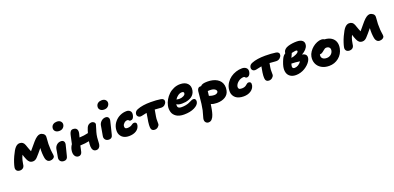

<svg xmlns="http://www.w3.org/2000/svg" viewBox="16 -2143 7710 3754"><g transform="rotate(-20 3870.5 -265.5)"><path d="M124 -81.1Q74.7 -81.1 52.2 -109.1Q29.8 -137.2 39.1 -181.2Q44.4 -212.4 63.2 -270.5Q82 -328.6 108.9 -386.2Q161.1 -501 202.4 -543.9Q243.7 -586.9 290 -586.9Q329.1 -586.9 354.5 -568.1Q379.9 -549.3 394 -509.8Q396 -503.9 407 -472.4Q418 -440.9 428.5 -412.8Q439 -384.8 449.2 -361.8Q508.3 -434.6 580.1 -517.1Q666.5 -616.2 727.1 -616.2Q762.7 -616.2 796.9 -590.8Q816.4 -573.7 823 -554.9Q829.6 -536.1 826.2 -504.9Q812 -377 820.8 -258.8Q822.8 -230.5 827.4 -200Q832 -169.4 834.2 -150.9Q836.4 -132.3 835 -120.1Q830.1 -93.3 803.7 -77.1Q777.3 -61 740.2 -61Q706.5 -61 683.3 -83Q660.2 -105 651.9 -144Q633.3 -244.1 641.1 -358.9Q560.5 -259.8 514.2 -210.9Q471.2 -162.1 419.9 -162.1Q377.4 -162.1 352.1 -183.6Q326.7 -205.1 309.1 -245.1Q285.2 -299.8 269 -355Q242.7 -300.8 231 -249Q225.1 -223.6 219.2 -187Q213.4 -150.4 212.9 -148.9Q207 -119.1 181.9 -100.1Q156.7 -81.1 124 -81.1Z M1106 -544.9Q1051.3 -544.9 1022.5 -575.9Q993.7 -606.9 1002.9 -651.9Q1011.2 -691.4 1042.7 -712.6Q1074.2 -733.9 1119.1 -733.9Q1174.3 -733.9 1200.7 -702.1Q1227.1 -670.4 1219.7 -632.8Q1213.4 -596.7 1184.1 -570.8Q1154.8 -544.9 1106 -544.9ZM993.2 39.1Q941.9 39.1 917 7.6Q892.1 -23.9 900.9 -68.8Q911.1 -120.1 920.4 -175.3Q929.7 -230.5 930.2 -233.9Q940.4 -283.2 976.6 -314.7Q1012.7 -346.2 1064.9 -346.2Q1101.1 -346.2 1120.1 -322.3Q1139.2 -298.3 1130.9 -254.9Q1127.4 -234.4 1103.3 -144.3Q1079.1 -54.2 1075.2 -33.2Q1061 39.1 993.2 39.1Z M1294.9 50.8Q1240.7 50.8 1214.6 4.6Q1188.5 -41.5 1202.6 -115.2Q1214.4 -173.8 1247.1 -217.8Q1260.3 -280.3 1286.6 -399.9Q1294.9 -439 1314.2 -463.9Q1333.5 -488.8 1365.7 -488.8Q1420.9 -488.8 1442.6 -457Q1464.4 -425.3 1452.6 -368.2Q1446.8 -339.8 1432.6 -290Q1532.2 -293.5 1615.7 -314.9Q1631.3 -372.6 1649.9 -418Q1662.1 -449.7 1689.7 -469.2Q1717.3 -488.8 1752 -488.8Q1782.7 -488.8 1804.2 -468.3Q1825.7 -447.8 1820.8 -420.9Q1817.4 -401.4 1796.4 -338.1Q1775.4 -274.9 1765.6 -226.1Q1755.4 -174.3 1753.2 -111.3Q1751 -48.3 1745.6 -22.9Q1739.3 9.8 1716.3 32Q1693.4 54.2 1657.7 54.2Q1617.7 54.2 1595.9 25.6Q1574.2 -2.9 1572 -50.3Q1569.8 -97.7 1579.6 -159.2Q1504.4 -141.6 1394 -138.2Q1390.1 -120.1 1381.1 -78.1Q1372.1 -36.1 1367.7 -17.1Q1362.3 12.2 1341.8 31.5Q1321.3 50.8 1294.9 50.8Z M2073.7 -638.2Q2019 -638.2 1990.2 -669.2Q1961.4 -700.2 1970.7 -745.1Q1979 -784.7 2010.5 -805.9Q2042 -827.1 2086.9 -827.1Q2142.1 -827.1 2168.5 -795.4Q2194.8 -763.7 2187.5 -726.1Q2181.2 -689.9 2151.9 -664.1Q2122.6 -638.2 2073.7 -638.2ZM1962.9 -54.2Q1912.6 -54.2 1886.7 -85.9Q1860.8 -117.7 1869.6 -162.1Q1881.8 -224.1 1891.6 -285.6Q1901.4 -347.2 1905.8 -369.1Q1915.5 -418.9 1954.6 -452.9Q1993.7 -486.8 2043.5 -486.8Q2079.6 -486.8 2098.6 -462.2Q2117.7 -437.5 2108.9 -393.1Q2105 -367.2 2076.4 -258.5Q2047.9 -149.9 2043.5 -126Q2029.3 -54.2 1962.9 -54.2Z M2353 16.1Q2309.1 16.1 2273.2 3.9Q2237.3 -8.3 2213.6 -29.8Q2189.9 -51.3 2174.8 -80.6Q2159.7 -109.9 2157.5 -144.5Q2155.3 -179.2 2162.1 -217.8Q2176.3 -288.6 2222.7 -344.7Q2269 -400.9 2334 -430.9Q2398.9 -460.9 2469.7 -460.9Q2516.6 -460.9 2544.9 -431.2Q2573.2 -401.4 2562 -344.2Q2553.2 -301.3 2533.9 -280.5Q2514.6 -259.8 2481 -259.8Q2471.2 -259.8 2464.1 -264.4Q2457 -269 2453.4 -274.4Q2449.7 -279.8 2442.6 -284.4Q2435.5 -289.1 2425.8 -289.1Q2390.6 -289.1 2360.6 -263.9Q2330.6 -238.8 2324.7 -207Q2319.3 -178.7 2331.5 -161.4Q2343.8 -144 2375 -144Q2409.2 -144 2434.3 -152.1Q2459.5 -160.2 2471.2 -169.9Q2482.9 -179.7 2498.8 -187.7Q2514.6 -195.8 2532.7 -195.8Q2558.1 -195.8 2571.3 -178Q2584.5 -160.2 2578.1 -127.9Q2564 -60.1 2504.2 -22Q2444.3 16.1 2353 16.1Z M2870.6 70.8Q2816.4 70.8 2799.8 28.8Q2779.8 -27.3 2813 -196.8Q2820.8 -240.7 2828.6 -293.9Q2800.8 -289.6 2758.3 -278.8Q2715.8 -268.1 2697.8 -268.1Q2663.6 -268.1 2642.6 -292.2Q2621.6 -316.4 2628.9 -351.1Q2639.2 -401.4 2694.8 -421.9Q2801.8 -464.8 2974.6 -464.8Q3093.8 -464.8 3183.6 -450.2Q3217.3 -444.8 3233.9 -425.3Q3250.5 -405.8 3244.6 -375Q3237.3 -340.8 3207.8 -315.9Q3178.2 -291 3135.7 -291Q3123 -291 3075.7 -295.2Q3028.3 -299.3 3001 -300.8Q2990.7 -232.4 2977.1 -163.1Q2968.8 -119.6 2971.2 -70.1Q2973.6 -20.5 2970.7 -7.8Q2964.8 23.4 2935.8 47.1Q2906.7 70.8 2870.6 70.8Z M3509.8 -12.2Q3460.4 -12.2 3419.9 -22.5Q3379.4 -32.7 3351.6 -51Q3323.7 -69.3 3303.5 -94.5Q3283.2 -119.6 3274.4 -149.9Q3265.6 -180.2 3263.4 -214.4Q3261.2 -248.5 3269.5 -284.2Q3281.7 -344.2 3314.5 -400.4Q3347.2 -456.5 3393.8 -500.7Q3440.4 -544.9 3503.2 -571.5Q3565.9 -598.1 3632.8 -598.1Q3734.9 -598.1 3787.1 -543.2Q3839.4 -488.3 3820.8 -396Q3813.5 -359.4 3793.7 -329.8Q3773.9 -300.3 3747.3 -281.5Q3720.7 -262.7 3686.5 -250.2Q3652.3 -237.8 3617.4 -232.4Q3582.5 -227.1 3544.4 -227.1Q3467.3 -227.1 3433.6 -255.9V-254.9Q3424.8 -209 3443.1 -187Q3461.4 -165 3515.6 -165Q3559.1 -165 3596.7 -172.1Q3634.3 -179.2 3659.2 -189.2Q3684.1 -199.2 3704.3 -209.5Q3724.6 -219.7 3742.4 -226.8Q3760.3 -233.9 3774.4 -233.9Q3805.7 -233.9 3818.4 -213.1Q3831.1 -192.4 3825.7 -160.2Q3813 -98.6 3725.6 -55.4Q3638.2 -12.2 3509.8 -12.2ZM3612.8 -437Q3571.8 -437 3533 -410.2Q3494.1 -383.3 3466.8 -339.8Q3471.2 -339.4 3481.9 -337.2Q3492.7 -335 3504.2 -333.5Q3515.6 -332 3527.8 -332Q3570.8 -332 3609.4 -350.8Q3647.9 -369.6 3652.8 -395Q3661.6 -437 3612.8 -437Z M3906.2 295.9Q3870.1 295.9 3846.9 267.1Q3823.7 238.3 3834.5 186Q3840.8 154.3 3855.5 110.1Q3870.1 65.9 3876.5 33.2Q3890.1 -33.7 3897.7 -94.2Q3905.3 -154.8 3911.4 -227.5Q3917.5 -300.3 3923.3 -348.1Q3926.3 -375.5 3943.1 -398.2Q3960 -420.9 3992.2 -420.9Q4003.4 -420.9 4008.3 -419.9Q4027.3 -443.8 4062.7 -453.4Q4098.1 -462.9 4154.3 -462.9Q4211.4 -462.9 4261.2 -451.2Q4311 -439.5 4350.8 -416Q4390.6 -392.6 4416.3 -357.4Q4441.9 -322.3 4450.9 -275.6Q4460 -229 4448.2 -170.9Q4432.1 -91.3 4363.3 -48.1Q4294.4 -4.9 4191.4 -4.9Q4120.6 -4.9 4067.4 -26.9Q4062 13.2 4049.3 81.1Q4043.5 110.4 4038.1 131.6Q4032.7 152.8 4024.2 179.9Q4015.6 207 4004.9 225.8Q3994.1 244.6 3980.2 261.7Q3966.3 278.8 3947.5 287.4Q3928.7 295.9 3906.2 295.9ZM4141.1 -288.1Q4118.7 -288.1 4099.1 -286.1Q4091.8 -236.8 4087.4 -189.9Q4088.9 -189.5 4108.2 -183.3Q4127.4 -177.2 4135 -175.3Q4142.6 -173.3 4160.2 -170.7Q4177.7 -168 4194.3 -168Q4224.6 -168 4246.6 -180.4Q4268.6 -192.9 4272.5 -210.9Q4278.3 -239.7 4244.6 -263.9Q4210.9 -288.1 4141.1 -288.1Z M4726.1 53.2Q4673.3 53.2 4631.3 40.5Q4589.4 27.8 4562.3 5.4Q4535.2 -17.1 4518.3 -48.1Q4501.5 -79.1 4498.8 -116Q4496.1 -152.8 4502.9 -193.8Q4515.1 -255.4 4551.3 -308.3Q4587.4 -361.3 4637.9 -397.7Q4688.5 -434.1 4751 -454.6Q4813.5 -475.1 4877.9 -475.1Q4932.1 -475.1 4965.8 -444.3Q4999.5 -413.6 4988.3 -356Q4980.5 -315.4 4958.5 -294.2Q4936.5 -272.9 4910.2 -272.9Q4898.4 -272.9 4890.1 -277.6Q4881.8 -282.2 4877.9 -288.1Q4874 -293.9 4867.4 -298.6Q4860.8 -303.2 4852.1 -303.2Q4789.1 -303.2 4737.5 -262.9Q4686 -222.7 4674.8 -171.9Q4669.9 -140.6 4684.1 -123.3Q4698.2 -106 4745.1 -106Q4773.4 -106 4795.4 -112.8Q4817.4 -119.6 4830.6 -129.2Q4843.8 -138.7 4854.5 -148.4Q4865.2 -158.2 4877.2 -165Q4889.2 -171.9 4902.8 -171.9Q4932.1 -171.9 4945.6 -152.6Q4959 -133.3 4951.2 -92.8Q4936 -26.4 4874.8 13.4Q4813.5 53.2 4726.1 53.2Z M5297.9 -68.8Q5245.1 -68.8 5228.5 -110.8Q5208.5 -167.5 5241.7 -336.9Q5249 -377 5249.5 -380.9Q5219.7 -376.5 5175 -365.2Q5130.4 -354 5111.8 -354Q5074.7 -354 5055.2 -378.2Q5035.6 -402.3 5042.5 -438Q5052.2 -487.8 5108.9 -508.8Q5215.8 -551.8 5388.7 -551.8Q5513.2 -551.8 5609.9 -537.1Q5643.6 -531.7 5660.2 -512.2Q5676.8 -492.7 5670.9 -461.9Q5663.6 -428.2 5633.5 -402.6Q5603.5 -377 5561.5 -377Q5550.8 -377 5529.3 -378.7Q5507.8 -380.4 5475.8 -383.1Q5443.8 -385.7 5420.9 -387.2Q5412.6 -337.4 5405.8 -303.2Q5397.5 -259.8 5400.1 -210.2Q5402.8 -160.6 5399.9 -147.9Q5393.1 -115.2 5363.8 -92Q5334.5 -68.8 5297.9 -68.8Z M5830.6 11.2Q5759.8 11.2 5713.6 -20Q5667.5 -51.3 5651.9 -105.5Q5636.2 -159.7 5650.4 -229Q5659.2 -270.5 5679.9 -323.7Q5700.7 -377 5718.3 -405.8Q5737.8 -438.5 5776.4 -462.9Q5776.4 -477.1 5778.3 -483.9Q5783.7 -512.7 5811.3 -538.6Q5838.9 -564.5 5885.3 -578.1Q5967.3 -602.1 6062.5 -602.1Q6140.1 -602.1 6179.7 -568.4Q6219.2 -534.7 6206.5 -472.2Q6198.2 -431.6 6163.3 -393.8Q6128.4 -356 6075.2 -326.2Q6182.1 -306.6 6162.6 -214.8Q6157.2 -187 6137.5 -155.8Q6117.7 -124.5 6085.9 -95Q6054.2 -65.4 6015.1 -41.5Q5976.1 -17.6 5927.5 -3.2Q5878.9 11.2 5830.6 11.2ZM5983.4 -439Q5964.8 -439 5896.5 -423.8Q5893.1 -413.1 5887.2 -400.1Q5881.3 -387.2 5872.3 -367.9Q5863.3 -348.6 5857.4 -335.9Q5908.2 -342.3 5958.5 -366.2Q6008.8 -390.1 6014.2 -415Q6016.6 -427.2 6009 -433.1Q6001.5 -439 5983.4 -439ZM5808.6 -190.9Q5797.4 -129.9 5851.6 -129.9Q5889.2 -129.9 5927.7 -152.3Q5966.3 -174.8 5992.2 -215.8Q5896.5 -229.5 5818.4 -231Q5814 -217.8 5808.6 -190.9Z M6502 64.9Q6408.7 64.9 6341.6 24.9Q6274.4 -15.1 6246.6 -82Q6218.8 -148.9 6233.9 -228Q6243.2 -275.4 6273.9 -320.8Q6304.7 -366.2 6345.5 -399.4Q6386.2 -432.6 6434.8 -452.9Q6483.4 -473.1 6527.8 -473.1Q6565.9 -473.1 6589.8 -455.1Q6673.8 -450.7 6729 -414.3Q6784.2 -377.9 6804.2 -319.3Q6824.2 -260.7 6810.1 -187Q6787.1 -72.8 6700.9 -3.9Q6614.7 64.9 6502 64.9ZM6402.8 -201.2Q6393.6 -153.8 6422.1 -125.5Q6450.7 -97.2 6508.8 -97.2Q6557.6 -97.2 6594.5 -126Q6631.3 -154.8 6641.1 -201.2Q6649.4 -241.7 6627.9 -266.4Q6606.4 -291 6564 -291Q6547.4 -291 6533 -282.5Q6518.6 -273.9 6494.1 -253.4Q6489.3 -249 6486.8 -247.1Q6461.4 -226.1 6444.1 -218Q6426.8 -210 6404.8 -210Q6402.8 -204.1 6402.8 -201.2Z M6980.5 -81.1Q6931.2 -81.1 6908.7 -109.1Q6886.2 -137.2 6895.5 -181.2Q6900.9 -212.4 6919.7 -270.5Q6938.5 -328.6 6965.3 -386.2Q7017.6 -501 7058.8 -543.9Q7100.1 -586.9 7146.5 -586.9Q7185.5 -586.9 7210.9 -568.1Q7236.3 -549.3 7250.5 -509.8Q7252.4 -503.9 7263.4 -472.4Q7274.4 -440.9 7284.9 -412.8Q7295.4 -384.8 7305.7 -361.8Q7364.7 -434.6 7436.5 -517.1Q7522.9 -616.2 7583.5 -616.2Q7619.1 -616.2 7653.3 -590.8Q7672.9 -573.7 7679.4 -554.9Q7686 -536.1 7682.6 -504.9Q7668.5 -377 7677.2 -258.8Q7679.2 -230.5 7683.8 -200Q7688.5 -169.4 7690.7 -150.9Q7692.9 -132.3 7691.4 -120.1Q7686.5 -93.3 7660.2 -77.1Q7633.8 -61 7596.7 -61Q7563 -61 7539.8 -83Q7516.6 -105 7508.3 -144Q7489.7 -244.1 7497.6 -358.9Q7417 -259.8 7370.6 -210.9Q7327.6 -162.1 7276.4 -162.1Q7233.9 -162.1 7208.5 -183.6Q7183.1 -205.1 7165.5 -245.1Q7141.6 -299.8 7125.5 -355Q7099.1 -300.8 7087.4 -249Q7081.5 -223.6 7075.7 -187Q7069.8 -150.4 7069.3 -148.9Q7063.5 -119.1 7038.3 -100.1Q7013.2 -81.1 6980.5 -81.1Z"/></g></svg>

Font: Shantell Sans Irregular Bouncy
Style: Italic
Weight: 800
Italic angle: -11.31°
Designer: Stephen Nixon, Anya Danilova, Shantell Martin
Foundry: Arrow Type
Version: Version 1.006;[9816181b4]